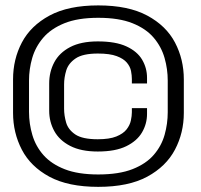

<svg xmlns="http://www.w3.org/2000/svg" viewBox="-20 -700 762 728"><path d="M352.5 8.5Q238.5 8.5 167.2 -30Q96 -68.5 62.8 -132.5Q29.5 -196.5 29.5 -272V-399Q29.5 -475.5 63 -539Q96.5 -602.5 167.8 -641Q239 -679.5 352.5 -679.5Q466.5 -679.5 538.2 -641Q610 -602.5 643.5 -538.8Q677 -475 677 -399V-272Q677 -196.5 643.5 -132.8Q610 -69 538.5 -30.2Q467 8.5 352.5 8.5ZM352.5 -38.5Q431.5 -38.5 482.8 -58.8Q534 -79 563.2 -113Q592.5 -147 604.2 -189Q616 -231 616 -274.5V-394.5Q616 -438 604 -480.2Q592 -522.5 562.8 -557Q533.5 -591.5 482.2 -612Q431 -632.5 352.5 -632.5Q275 -632.5 224 -611.8Q173 -591 143.8 -556.8Q114.5 -522.5 102.2 -480.2Q90 -438 90 -394.5V-276Q90 -230.5 102.8 -187.8Q115.5 -145 145.2 -111.5Q175 -78 225.8 -58.2Q276.5 -38.5 352.5 -38.5ZM351 -125.5Q287 -125.5 246 -146.8Q205 -168 185.8 -203.2Q166.5 -238.5 166.5 -280V-383.5Q166.5 -427.5 185.8 -463.8Q205 -500 246 -521.5Q287 -543 351 -543Q418.5 -543 459.5 -524Q500.5 -505 519 -473.5Q537.5 -442 537.5 -405V-383.5H480V-400Q480 -414 476.8 -430.8Q473.5 -447.5 461 -462.5Q448.5 -477.5 422.5 -487.2Q396.5 -497 351 -497Q294 -497 266.8 -478.5Q239.5 -460 231.2 -433Q223 -406 223 -380V-288Q223 -262 230.8 -235.2Q238.5 -208.5 265.5 -190.2Q292.5 -172 350.5 -172Q395 -172 421 -182.5Q447 -193 459.8 -209.2Q472.5 -225.5 476.2 -243Q480 -260.5 480 -274.5V-290H537.5V-268Q537.5 -230.5 518.5 -198Q499.5 -165.5 458.5 -145.5Q417.5 -125.5 351 -125.5Z"/></svg>

Font: Anybody ExtraExpanded
Style: Regular
Weight: 400
Width: 8
Designer: Tyler Finck
Foundry: Etcetera Type Company
Version: Version 1.010; ttfautohint (v1.8.3) -l 8 -r 50 -G 200 -x 14 